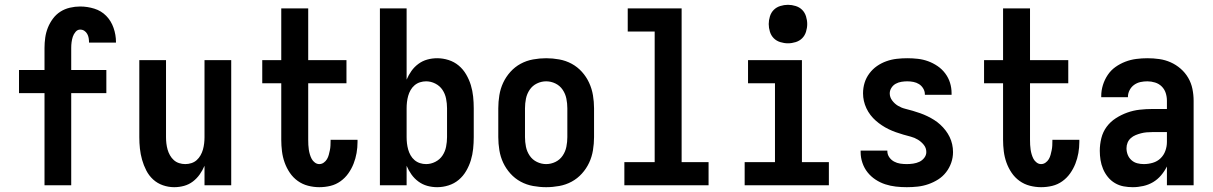

<svg xmlns="http://www.w3.org/2000/svg" viewBox="-20 -770 5040 798"><path d="M165 0V-383H59V-479H165V-571Q165 -592 168 -613.5Q171 -635 179 -655Q187 -675 200 -692.5Q213 -710 231 -721.5Q249 -733 270.5 -738Q292 -743 313 -743Q343 -743 372 -734Q401 -725 421.5 -704Q442 -683 452 -654Q462 -625 462 -596V-593H350V-594Q350 -603 348.5 -612Q347 -621 342.5 -629Q338 -637 330.5 -642Q323 -647 313 -647Q302 -647 294 -637.5Q286 -628 282.5 -617Q279 -606 277.5 -594.5Q276 -583 276 -571V-479H422V-383H276V0Z M704 8Q680 8 657 0Q634 -8 616.5 -24Q599 -40 588 -61.5Q577 -83 570.5 -106Q564 -129 561.5 -152.5Q559 -176 559 -200V-520H670V-200Q670 -187 671.5 -174Q673 -161 676.5 -148.5Q680 -136 686.5 -124.5Q693 -113 702.5 -104.5Q712 -96 724.5 -92Q737 -88 750 -88Q763 -88 775.5 -92Q788 -96 797.5 -104.5Q807 -113 813.5 -124.5Q820 -136 823.5 -148.5Q827 -161 828.5 -174Q830 -187 830 -200V-520H941V0H830V-81Q822 -62 810 -45Q798 -28 781.5 -15.5Q765 -3 745 2.5Q725 8 704 8Z M1307 8Q1284 8 1260.5 2Q1237 -4 1217.5 -18Q1198 -32 1184.5 -52Q1171 -72 1163 -94.5Q1155 -117 1152 -141Q1149 -165 1149 -189V-424H1070V-520H1149V-735H1261V-520H1420V-424H1261V-189Q1261 -178 1261.5 -168Q1262 -158 1263.5 -148Q1265 -138 1268 -128Q1271 -118 1275.5 -109.5Q1280 -101 1288.5 -94.5Q1297 -88 1307 -88Q1317 -88 1325.5 -94Q1334 -100 1339 -108.5Q1344 -117 1346.5 -126.5Q1349 -136 1351 -145.5Q1353 -155 1353.5 -165Q1354 -175 1354 -185V-189H1466V-180Q1466 -157 1462 -134Q1458 -111 1449.5 -89.5Q1441 -68 1427.5 -49Q1414 -30 1395 -16.5Q1376 -3 1353.5 2.5Q1331 8 1307 8Z M1797 8Q1776 8 1756 2.5Q1736 -3 1719 -15.5Q1702 -28 1690 -45Q1678 -62 1670 -81V0H1559V-735H1670V-439Q1678 -458 1690 -475Q1702 -492 1719 -504.5Q1736 -517 1756 -522.5Q1776 -528 1797 -528Q1821 -528 1844.5 -520.5Q1868 -513 1886.5 -497.5Q1905 -482 1917.5 -460.5Q1930 -439 1937 -416Q1944 -393 1946.5 -368.5Q1949 -344 1949 -320V-200Q1949 -176 1946.5 -151.5Q1944 -127 1937 -104Q1930 -81 1917.5 -59.5Q1905 -38 1886.5 -22.5Q1868 -7 1844.5 0.5Q1821 8 1797 8ZM1751 -88Q1771 -88 1789.5 -97.5Q1808 -107 1819 -123.5Q1830 -140 1834 -160Q1838 -180 1838 -200V-320Q1838 -340 1834 -360Q1830 -380 1819 -396.5Q1808 -413 1789.5 -422.5Q1771 -432 1751 -432Q1738 -432 1725.5 -428Q1713 -424 1703 -415.5Q1693 -407 1686.5 -395.5Q1680 -384 1676.5 -371.5Q1673 -359 1671.5 -346Q1670 -333 1670 -320V-200Q1670 -187 1671.5 -174Q1673 -161 1676.5 -148.5Q1680 -136 1686.5 -124.5Q1693 -113 1703 -104.5Q1713 -96 1725.5 -92Q1738 -88 1751 -88Z M2250 8Q2223 8 2195.5 3Q2168 -2 2144 -15Q2120 -28 2101.5 -48.5Q2083 -69 2071.5 -93.5Q2060 -118 2055.5 -145.5Q2051 -173 2051 -200V-320Q2051 -347 2055.5 -374.5Q2060 -402 2071.5 -426.5Q2083 -451 2101.5 -471.5Q2120 -492 2144 -505Q2168 -518 2195.5 -523Q2223 -528 2250 -528Q2277 -528 2304.5 -523Q2332 -518 2356 -505Q2380 -492 2398.5 -471.5Q2417 -451 2428.5 -426Q2440 -401 2444.5 -374Q2449 -347 2449 -320V-200Q2449 -173 2444.5 -145.5Q2440 -118 2428.5 -93.5Q2417 -69 2398.5 -48.5Q2380 -28 2356 -15Q2332 -2 2304.5 3Q2277 8 2250 8ZM2250 -88Q2270 -88 2288.5 -97Q2307 -106 2318.5 -123Q2330 -140 2334 -160Q2338 -180 2338 -200V-320Q2338 -340 2334 -360Q2330 -380 2318.5 -397Q2307 -414 2288.5 -423Q2270 -432 2250 -432Q2230 -432 2211.5 -423Q2193 -414 2181.5 -397Q2170 -380 2166 -360Q2162 -340 2162 -320V-200Q2162 -180 2166 -160Q2170 -140 2181.5 -123Q2193 -106 2211.5 -97Q2230 -88 2250 -88Z M2575 0V-96H2701V-639H2589V-735H2813V-96H2925V0Z M3075 0V-96H3201V-424H3089V-520H3313V-96H3425V0ZM3255 -590Q3239 -590 3223 -595Q3207 -600 3196 -611Q3185 -622 3180 -638Q3175 -654 3175 -670Q3175 -686 3180 -702Q3185 -718 3196 -729Q3207 -740 3223 -745Q3239 -750 3255 -750Q3271 -750 3287 -745Q3303 -740 3314 -729Q3325 -718 3330 -702Q3335 -686 3335 -670Q3335 -654 3330 -638Q3325 -622 3314 -611Q3303 -600 3287 -595Q3271 -590 3255 -590Z M3749 8Q3726 8 3703.5 5.5Q3681 3 3659.5 -4Q3638 -11 3619 -23.5Q3600 -36 3586 -53.5Q3572 -71 3564.5 -93Q3557 -115 3557 -137V-144H3668V-142Q3668 -128 3676 -116.5Q3684 -105 3696 -98.5Q3708 -92 3721.5 -90Q3735 -88 3749 -88Q3762 -88 3775.5 -90Q3789 -92 3801 -97.5Q3813 -103 3821.5 -114Q3830 -125 3830 -138Q3830 -155 3819.5 -168Q3809 -181 3795 -189.5Q3781 -198 3765.5 -202Q3750 -206 3734.5 -210.5Q3719 -215 3703.5 -220.5Q3688 -226 3673.5 -233Q3659 -240 3645.5 -249Q3632 -258 3620 -268.5Q3608 -279 3598 -292Q3588 -305 3581 -320Q3574 -335 3570.5 -350.5Q3567 -366 3567 -382Q3567 -405 3573.5 -426Q3580 -447 3593.5 -465Q3607 -483 3625 -495.5Q3643 -508 3664 -515.5Q3685 -523 3707 -525.5Q3729 -528 3751 -528Q3773 -528 3795 -525.5Q3817 -523 3837.5 -515.5Q3858 -508 3876.5 -495.5Q3895 -483 3908.5 -465Q3922 -447 3928.5 -426Q3935 -405 3935 -383V-376H3824V-378Q3824 -391 3817 -402.5Q3810 -414 3799.5 -420.5Q3789 -427 3776.5 -429.5Q3764 -432 3751 -432Q3739 -432 3726.5 -430Q3714 -428 3703 -422Q3692 -416 3685 -405Q3678 -394 3678 -382Q3678 -366 3688 -352.5Q3698 -339 3712 -330.5Q3726 -322 3742 -318Q3758 -314 3773.5 -309.5Q3789 -305 3804.5 -299.5Q3820 -294 3834.5 -287Q3849 -280 3862.5 -271.5Q3876 -263 3888 -252Q3900 -241 3910 -228Q3920 -215 3927 -200.5Q3934 -186 3937.5 -170Q3941 -154 3941 -138Q3941 -115 3933.5 -93.5Q3926 -72 3912 -54Q3898 -36 3879 -24Q3860 -12 3838.5 -4.5Q3817 3 3794.5 5.5Q3772 8 3749 8Z M4307 8Q4284 8 4260.5 2Q4237 -4 4217.5 -18Q4198 -32 4184.5 -52Q4171 -72 4163 -94.5Q4155 -117 4152 -141Q4149 -165 4149 -189V-424H4070V-520H4149V-735H4261V-520H4420V-424H4261V-189Q4261 -178 4261.5 -168Q4262 -158 4263.5 -148Q4265 -138 4268 -128Q4271 -118 4275.5 -109.5Q4280 -101 4288.5 -94.5Q4297 -88 4307 -88Q4317 -88 4325.5 -94Q4334 -100 4339 -108.5Q4344 -117 4346.5 -126.5Q4349 -136 4351 -145.5Q4353 -155 4353.5 -165Q4354 -175 4354 -185V-189H4466V-180Q4466 -157 4462 -134Q4458 -111 4449.5 -89.5Q4441 -68 4427.5 -49Q4414 -30 4395 -16.5Q4376 -3 4353.5 2.5Q4331 8 4307 8Z M4688 8Q4669 8 4650 4.5Q4631 1 4614 -9Q4597 -19 4584.5 -34.5Q4572 -50 4564.5 -68Q4557 -86 4554 -105Q4551 -124 4551 -143Q4551 -170 4557.5 -196Q4564 -222 4579.5 -243Q4595 -264 4617.5 -278.5Q4640 -293 4665 -302Q4690 -311 4716.5 -314Q4743 -317 4769 -317H4830V-351Q4830 -368 4825 -383.5Q4820 -399 4808.5 -410.5Q4797 -422 4781 -427Q4765 -432 4749 -432Q4734 -432 4720 -429Q4706 -426 4694 -417.5Q4682 -409 4675 -395.5Q4668 -382 4668 -368V-366H4557V-371Q4557 -394 4564 -416.5Q4571 -439 4584 -458.5Q4597 -478 4616 -491.5Q4635 -505 4657 -513.5Q4679 -522 4702.5 -525Q4726 -528 4749 -528Q4774 -528 4798.5 -524.5Q4823 -521 4845.5 -511Q4868 -501 4887 -484.5Q4906 -468 4918.5 -446.5Q4931 -425 4936 -400.5Q4941 -376 4941 -351V0H4830V-78Q4820 -58 4805.5 -41Q4791 -24 4772.5 -13Q4754 -2 4732 3Q4710 8 4688 8ZM4734 -88Q4753 -88 4771.5 -93.5Q4790 -99 4803.5 -112Q4817 -125 4823.5 -143Q4830 -161 4830 -180V-221H4769Q4757 -221 4745.5 -220Q4734 -219 4722.5 -216Q4711 -213 4700 -208.5Q4689 -204 4680 -196Q4671 -188 4666.5 -177Q4662 -166 4662 -154Q4662 -140 4667 -127Q4672 -114 4682.5 -104.5Q4693 -95 4706.5 -91.5Q4720 -88 4734 -88Z"/></svg>

Font: Iosevka Term
Style: Bold
Weight: 700
Monospace: yes
Designer: Belleve Invis
Foundry: Belleve Invis
Version: Version 30.0.1